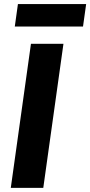

<svg xmlns="http://www.w3.org/2000/svg" viewBox="-20 -913 439 933"><path d="M288.3 -700 190.3 0H32.4L130.4 -700ZM398.6 -893.1 383.4 -784.1H51.9L67.1 -893.1Z"/></svg>

Font: Pathway Extreme 8pt Thin
Style: Italic
Weight: 100
Italic angle: -8°
Designer: Eduardo Rodriguez Tunni
Foundry: Eduardo Rodriguez Tunni
Version: Version 1.000